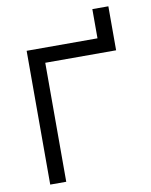

<svg xmlns="http://www.w3.org/2000/svg" viewBox="-92 -913 770 980"><g transform="rotate(-10 293.0 -422.5)"><path d="M87.9 0V-693.4H455.1V-844.7H538.1V-616.7H170.9V0Z"/></g></svg>

Font: Cascadia Mono NF SemiLight
Style: Regular
Weight: 350
Monospace: yes
Designer: Aaron Bell
Foundry: Saja Typeworks
Version: Version 2404.023; ttfautohint (v1.8.4)